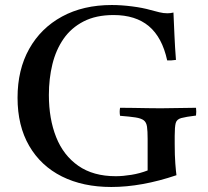

<svg xmlns="http://www.w3.org/2000/svg" viewBox="-20 -731 828 766"><path d="M424 15Q311 15 227 -27Q143 -69 96.5 -149Q50 -229 50 -341Q50 -453 96.5 -536Q143 -619 227.5 -665Q312 -711 426 -711Q464 -711 507 -705.5Q550 -700 581 -691Q600 -686 616 -682Q632 -678 648 -678Q660 -678 672 -681Q674 -637 676 -590Q678 -543 682 -492Q661 -489 647 -490Q627 -582 574 -626.5Q521 -671 433 -671Q363 -671 313.5 -645.5Q264 -620 233.5 -576Q203 -532 189 -474.5Q175 -417 175 -352Q175 -257 204 -184Q233 -111 292.5 -69.5Q352 -28 442 -28Q470 -28 504 -33.5Q538 -39 569 -51V-177Q569 -208 566.5 -225.5Q564 -243 553.5 -251Q543 -259 520.5 -262.5Q498 -266 459 -269Q456 -285 459 -301Q480 -301 510 -300.5Q540 -300 570.5 -299.5Q601 -299 621 -299Q652 -299 692.5 -300Q733 -301 762 -301Q764 -286 762 -270Q721 -265 703 -260Q685 -255 681 -240Q677 -225 677 -189V-157Q677 -110 679.5 -78Q682 -46 684 -32Q545 15 424 15Z"/></svg>

Font: Tiro Gurmukhi
Style: Regular
Weight: 400
Designer: Gurmukhi: John Hudson & Fiona Ross. Latin: John Hudson.
Foundry: Tiro Typeworks Ltd.
Version: Version 1.52